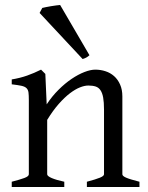

<svg xmlns="http://www.w3.org/2000/svg" viewBox="-20 -747 592 767"><path d="M327.1 0V-21Q362.3 -30.3 378.9 -37.1Q395.5 -43.9 395.5 -50.8V-309.1Q395.5 -338.9 392.1 -357.4Q388.7 -376 381.3 -386.7Q374 -397.5 362.1 -401.4Q350.1 -405.3 333 -405.3Q317.9 -405.3 299.3 -397.9Q280.8 -390.6 259.5 -374.5Q238.3 -358.4 215.1 -332.3Q191.9 -306.2 168.5 -268.1V-50.8Q168.5 -43.5 186.8 -35.6Q205.1 -27.8 236.8 -21V0H26.9V-21Q59.1 -29.3 77.1 -35.9Q95.2 -42.5 95.2 -50.8V-347.2Q95.2 -366.2 93.8 -377.4Q92.3 -388.7 85.7 -395Q79.1 -401.4 65.4 -404.3Q51.8 -407.2 26.9 -410.2V-429.7Q60.1 -435.1 88.4 -445.1Q116.7 -455.1 144 -468.8L161.1 -451.7L166.5 -330.1Q188 -362.8 213.9 -388.4Q239.7 -414.1 266.1 -431.9Q292.5 -449.7 317.1 -459.2Q341.8 -468.8 360.8 -468.8Q381.8 -468.8 401.4 -462.4Q420.9 -456.1 435.8 -442.9Q450.7 -429.7 459.7 -409.4Q468.8 -389.2 468.8 -361.8V-50.8Q468.8 -43.9 483.6 -37.4Q498.5 -30.8 537.1 -21V0ZM337.4 -526.4Q331.1 -520.5 324.7 -517.1Q318.4 -513.7 310.1 -511.2L138.2 -695.3L148.9 -715.3Q153.8 -716.8 163.3 -718.5Q172.9 -720.2 183.3 -722.2Q193.8 -724.1 204.1 -725.3Q214.4 -726.6 220.2 -727.1Z"/></svg>

Font: Gentium Plus Phon
Style: Regular
Weight: 400
Designer: J. Victor Gaultney, Annie Olsen, Iska Routamaa, Becca Hirsbrunner
Foundry: SIL International
Version: Version 5.000